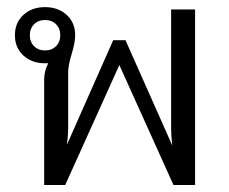

<svg xmlns="http://www.w3.org/2000/svg" viewBox="-20 -527 652 547"><path d="M535.8 -500V0H474.2L320 -341.7L165.8 0H105.8V-300Q105.8 -325 117.5 -346.7H108.3Q70.8 -346.7 46.7 -368.8Q22.5 -390.8 22.5 -426.7Q22.5 -462.5 46.7 -484.6Q70.8 -506.7 108.3 -506.7Q145.8 -506.7 170 -484.6Q194.2 -462.5 194.2 -426.7Q194.2 -405.8 184.2 -373.3Q174.2 -340.8 174.2 -320.8V-160Q174.2 -143.3 170.8 -115L302.5 -412.5H320H337.5L470.8 -112.5Q467.5 -140.8 467.5 -160V-500ZM77.1 -395.4Q89.2 -383.3 108.3 -383.3Q127.5 -383.3 139.6 -395.4Q151.7 -407.5 151.7 -426.7Q151.7 -445.8 139.6 -457.9Q127.5 -470 108.3 -470Q89.2 -470 77.1 -457.9Q65 -445.8 65 -426.7Q65 -407.5 77.1 -395.4Z"/></svg>

Font: Boon
Style: Regular
Weight: 400
Designer: Sungsit Sawaiwan
Foundry: FontUni
Version: Version 3.0